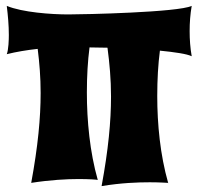

<svg xmlns="http://www.w3.org/2000/svg" viewBox="-20 -613 675 652"><path d="M631 -593C585 -571 265 -564 212 -564C154 -564 56 -571 3 -593C7 -560 10 -527 10 -494C10 -479 9 -444 3 -429C35 -437 71 -443 108 -447C114 -399 118 -351 118 -297C118 -213 109 -117 86 8C150 -2 206 -5 247 -5C284 -5 308 -3 312 -2C285 -97 275 -203 275 -299C275 -354 278 -406 284 -452C302 -452 323 -451 345 -451C352 -398 357 -344 357 -285C357 -201 348 -105 325 19C391 8 448 6 489 6C524 6 547 8 551 8C524 -87 514 -191 514 -287C514 -343 517 -395 523 -441C573 -436 615 -430 631 -422C626 -450 624 -479 624 -507C624 -536 626 -564 631 -593ZM551 9V8C551 8 552 8 552 9C552 9 551 9 551 9Z"/></svg>

Font: Spicy Rice
Style: Regular
Weight: 400
Designer: Astigmatic (AOETI)
Foundry: Astigmatic (AOETI)
Version: Version 1.000